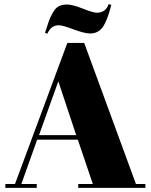

<svg xmlns="http://www.w3.org/2000/svg" viewBox="-20 -915 734 935"><path d="M432 -19 359 -235H161L84 -19H159V0H6V-19H53L308 -706H390L642 -19H688V0H361V-19ZM264 -519 170 -257H351ZM420 -752Q391 -752 338 -772Q285 -792 266 -792Q228 -792 211 -751L199 -755Q212 -796 219 -815Q226 -834 238.5 -855.5Q251 -877 267 -885Q283 -893 306 -893Q333 -893 383.5 -873Q434 -853 451 -853Q495 -853 509 -895L522 -891Q502 -812 479.5 -782Q457 -752 420 -752Z"/></svg>

Font: Abril Fatface
Style: Regular
Weight: 400
Designer: Veronika Burian, Jos Scaglione
Foundry: TypeTogether
Version: Version 1.001